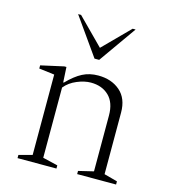

<svg xmlns="http://www.w3.org/2000/svg" viewBox="-106 -792 775 877"><g transform="rotate(15 281.0 -353.5)"><path d="M58 0V-15L121 -32V-412L48 -421V-436L156 -460H166L170 -388H173Q210 -426 243 -443Q276 -460 317 -460Q380 -460 420.5 -425Q461 -390 461 -323V-32L524 -15V0H340V-15L411 -32V-296Q411 -357 378.5 -388.5Q346 -420 293 -420Q263 -420 228 -405.5Q193 -391 171 -364V-32L242 -15V0ZM280 -530 155 -707H169L291 -584L413 -707H427L302 -530Z"/></g></svg>

Font: Spectral ExtraLight
Style: Regular
Weight: 275
Designer: Jean-Baptiste Levee
Foundry: Production Type
Version: Version 2.001